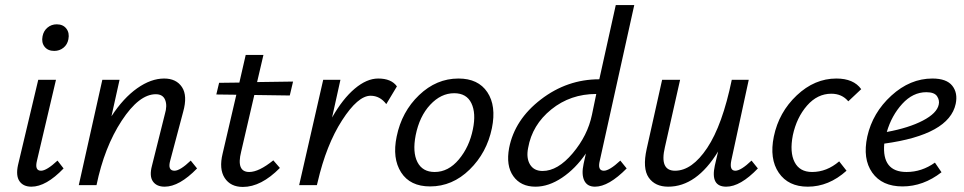

<svg xmlns="http://www.w3.org/2000/svg" viewBox="-20 -731 3806 758"><path d="M194 -530Q169 -530 156 -546.5Q143 -563 148 -588Q152 -609 167.5 -622Q183 -635 204 -635Q229 -635 242 -618Q255 -601 250 -576Q246 -555 230.5 -542.5Q215 -530 194 -530ZM104 6Q72 6 57 -15.5Q42 -37 51 -79L131 -416H201L126 -97Q116 -57 142 -57Q164 -57 207 -97L231 -66Q162 6 104 6Z M733 -97 758 -66Q688 6 630 6Q598 6 583.5 -15Q569 -36 580 -77L631 -281Q641 -314 632 -336.5Q623 -359 595 -359Q529 -359 460.5 -254.5Q392 -150 361 0H291L384 -416H452L420 -272Q467 -344 521.5 -382.5Q576 -421 628 -421Q676 -421 698.5 -387Q721 -353 703 -289L652 -97Q641 -57 669 -57Q691 -57 733 -97Z M984 -356 932 -132Q912 -52 964 -52Q1002 -52 1059 -98L1085 -68Q1011 7 939 7Q890 7 867 -28.5Q844 -64 859 -125L913 -357L834 -358L845 -404L925 -405L950 -514H1020L995 -407L1137 -409L1124 -354Z M1473 -421Q1525 -421 1547 -390L1505 -320Q1480 -353 1443 -353Q1393 -353 1330.5 -256Q1268 -159 1234 -12L1231 0H1161L1256 -416H1324L1291 -267Q1333 -341 1380.5 -381Q1428 -421 1473 -421Z M1678 5Q1599 5 1563.5 -50.5Q1528 -106 1546 -192Q1566 -290 1634.5 -355.5Q1703 -421 1790 -421Q1868 -421 1904 -367Q1940 -313 1922 -225Q1902 -128 1834 -61.5Q1766 5 1678 5ZM1696 -52Q1750 -52 1791.5 -101.5Q1833 -151 1847 -221Q1860 -284 1841 -323.5Q1822 -363 1773 -363Q1721 -363 1678.5 -317.5Q1636 -272 1621 -197Q1608 -130 1628 -91Q1648 -52 1696 -52Z M2364 -57Q2386 -57 2429 -97L2454 -66Q2383 6 2329 6Q2298 6 2286.5 -18.5Q2275 -43 2284 -84L2293 -125Q2252 -65 2199 -29.5Q2146 6 2094 6Q2036 6 2006.5 -35.5Q1977 -77 1990 -147Q2012 -259 2115.5 -338.5Q2219 -418 2346 -418L2411 -711H2484L2348 -97Q2338 -57 2364 -57ZM2122 -56Q2182 -56 2241 -126Q2300 -196 2317 -278L2334 -360Q2232 -360 2156.5 -299Q2081 -238 2065 -147Q2057 -107 2072.5 -81.5Q2088 -56 2122 -56Z M2947 -97 2972 -66Q2903 6 2847 6Q2784 6 2802 -77L2815 -133Q2730 6 2618 6Q2566 6 2541 -30Q2516 -66 2533 -143L2594 -416H2665L2605 -150Q2583 -57 2645 -57Q2712 -57 2772 -147Q2832 -237 2869 -416H2936L2867 -97Q2859 -57 2883 -57Q2905 -57 2947 -97Z M3329 -331Q3304 -361 3262 -361Q3207 -361 3166 -314Q3125 -267 3110 -197Q3097 -130 3117 -91Q3137 -52 3186 -52Q3244 -52 3293 -94L3322 -57Q3252 6 3169 6Q3092 6 3054.5 -49Q3017 -104 3035 -192Q3055 -288 3125.5 -354.5Q3196 -421 3282 -421Q3350 -421 3380 -379Z M3661 -421Q3717 -421 3739.5 -392.5Q3762 -364 3753 -321Q3727 -199 3471 -164Q3461 -52 3559 -52Q3619 -52 3671 -89L3697 -51Q3625 5 3543 5Q3462 5 3423.5 -49.5Q3385 -104 3404 -192Q3425 -286 3499 -353.5Q3573 -421 3661 -421ZM3686 -318Q3690 -335 3679.5 -351Q3669 -367 3637 -367Q3584 -367 3542 -321Q3500 -275 3481 -210Q3568 -226 3623.5 -255Q3679 -284 3686 -318Z"/></svg>

Font: EauTestInfant Medium
Style: Italic
Weight: 500
Italic angle: -12°
Designer: Christian Thalmann (Catharsis Fonts)
Version: Version 0.001;PS 000.001;hotconv 1.0.88;makeotf.lib2.5.64775